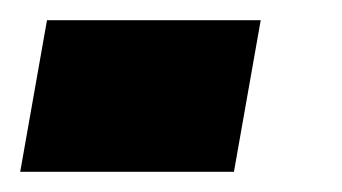

<svg xmlns="http://www.w3.org/2000/svg" viewBox="-38 -170 338 190"><path d="M8.5 -150 -18 0H193.5L220 -150Z"/></svg>

Font: Anybody Black
Style: Italic
Weight: 900
Italic angle: -10°
Designer: Tyler Finck
Foundry: Etcetera Type Company
Version: Version 1.113;gftools[0.9.25]